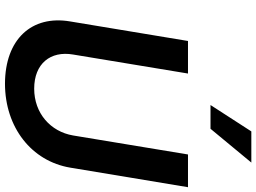

<svg xmlns="http://www.w3.org/2000/svg" viewBox="-150 -874 1034 775"><g transform="rotate(90 367.5 -486.0)"><path d="M499.3 -818.2 635.7 -983H509.9L403.4 -818.2ZM526.3 -263.5C510.7 -172.2 436.4 -106.5 337.4 -106.5C236.5 -106.5 183.9 -172.2 199.6 -263.5L276.3 -727.3H144.9L66.1 -252.1C39.4 -95.9 138.5 11 317.5 11.4C494 11 630 -95.9 656.2 -252.1L735.1 -727.3H603Z"/></g></svg>

Font: Riot Sans 2.0
Style: Bold Italic
Weight: 600
Italic angle: -9.39999°
Designer: Rasmus Andersson
Foundry: rsms
Version: Version 3.006;hotconv 1.0.109;makeotfexe 2.5.65596